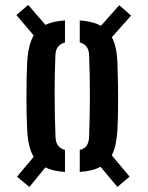

<svg xmlns="http://www.w3.org/2000/svg" viewBox="-20 -784 600 780"><path d="M99.5 -24.5 49 -66 117 -147Q94 -184.5 90.5 -255Q89 -280 88.2 -315.5Q87.5 -351 87.5 -390.5Q87.5 -430 88.2 -467Q89 -504 90.5 -531.5Q94.5 -602.5 117 -640L46.5 -723L94.5 -764L164.5 -683Q195.5 -698 244 -701V-611.5Q206 -601.5 205 -558.5Q202 -487.5 202 -401Q202 -314.5 205.5 -228.5Q206.5 -184 244 -175V-85.5Q195.5 -88.5 164.5 -104ZM304 -85.5V-175Q324 -179.5 332.5 -192.8Q341 -206 342 -228Q345 -317.5 345.2 -394.8Q345.5 -472 342 -559.5Q340.5 -603 304 -611.5V-701Q357.5 -697.5 390 -679L464.5 -763L512.5 -720.5L434.5 -633Q444.5 -614 450 -588.8Q455.5 -563.5 457 -531.5Q458.5 -496 459.2 -445.5Q460 -395 459.5 -343.8Q459 -292.5 457 -255Q455 -223 449.5 -197.5Q444 -172 434 -153L506.5 -66.5L457 -24.5L388.5 -106.5Q356.5 -89 304 -85.5Z"/></svg>

Font: Big Shoulders Stencil Text
Style: Bold
Weight: 700
Designer: Patric King
Foundry: XO Type Co
Version: Version 1.000